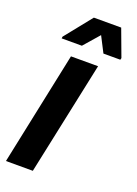

<svg xmlns="http://www.w3.org/2000/svg" viewBox="-143 -755 581 812"><g transform="rotate(20 147.0 -348.5)"><path d="M-8 0 99 -510H221L113 0ZM36 -568 37 -576 134 -697H257L302 -576L300 -568H224L188 -638L127 -568Z"/></g></svg>

Font: Saira Condensed
Style: Bold Italic
Weight: 700
Width: 3
Italic angle: -12°
Designer: Hector Gatti with collaboration of the Omnibus-Type team
Foundry: Omnibus-Type
Version: Version 1.101